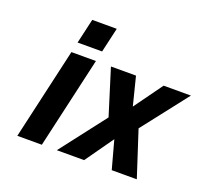

<svg xmlns="http://www.w3.org/2000/svg" viewBox="-119 -838 1071 986"><g transform="rotate(20 417.0 -345.5)"><path d="M181 -499H315L201 0H67ZM225 -691H359L328 -556H194Z M534 -499 573 -344 685 -499H834L639 -249L720 0H583L541 -154L432 0H283L475 -249L397 -499Z"/></g></svg>

Font: Panefresco 999wt
Style: Italic
Weight: 900
Version: Version 1.001